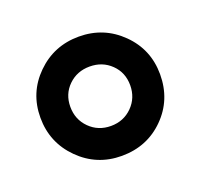

<svg xmlns="http://www.w3.org/2000/svg" viewBox="-62 -723 416 398"><g transform="rotate(-20 146.0 -523.5)"><path d="M278 -524Q278 -468 240 -430Q202 -392 146 -392Q91 -392 52.5 -430.5Q14 -469 14 -524Q14 -579 52.5 -617Q91 -655 146 -655Q201 -655 239.5 -617Q278 -579 278 -524ZM193 -570.5Q174 -589 146 -589Q118 -589 99 -570.5Q80 -552 80 -524Q80 -496 99 -477Q118 -458 146 -458Q174 -458 193 -477Q212 -496 212 -524Q212 -552 193 -570.5Z"/></g></svg>

Font: Alegreya Sans ExtraBold
Style: Regular
Weight: 800
Designer: Juan Pablo del Peral
Foundry: Huerta Tipografica
Version: Version 2.007